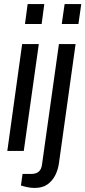

<svg xmlns="http://www.w3.org/2000/svg" viewBox="-20 -743 420 945"><path d="M150 182Q132 182 113.5 178Q95 174 83 170L91 113H135Q182 113 187 65L270 -526H352L270 61Q266 91 252.5 118.5Q239 146 214.5 164Q190 182 150 182ZM16 0 89 -526H171L97 0ZM103 -625 116 -723H198L185 -625ZM284 -625 298 -723H380L366 -625Z"/></svg>

Font: Archivo Narrow
Style: Italic
Weight: 400
Italic angle: -8°
Designer: Hector Gatti
Foundry: Omnibus-Type
Version: Version 3.002